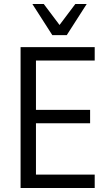

<svg xmlns="http://www.w3.org/2000/svg" viewBox="-20 -941 553 961"><path d="M83 0V-705H454V-638H160V-391H431V-324H160V-67H454V0ZM242 -765 142 -921H199L278 -816L357 -921H414L314 -765Z"/></svg>

Font: Nunito Sans 10pt Condensed
Style: Regular
Weight: 400
Width: 3
Designer: Vernon Adams
Foundry: Vernon Adams
Version: Version 3.101;gftools[0.9.27]